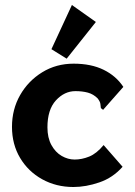

<svg xmlns="http://www.w3.org/2000/svg" viewBox="-20 -737 540 769"><path d="M274 12Q205 12 149 -19Q93 -50 60.5 -104.5Q28 -159 28 -229Q28 -299 60.5 -356Q93 -413 149 -447.5Q205 -482 275 -482Q345 -482 395 -457.5Q445 -433 474 -389L399 -304L393 -297L384 -304Q383 -312 382 -321Q381 -330 371 -343Q354 -360 332 -366Q310 -372 282 -372Q238 -372 204 -335Q170 -298 170 -227Q170 -185 186 -156Q202 -127 227 -112.5Q252 -98 279 -98Q308 -98 337.5 -110Q367 -122 395 -156L471 -69Q432 -25 378 -6.5Q324 12 274 12ZM247 -502 186 -540 268 -717 364 -649Z"/></svg>

Font: Inconsolata Black
Style: Regular
Weight: 900
Monospace: yes
Designer: Raph Levien, Cyreal, Brenton Simpson
Foundry: Raph Levien, Cyreal, Google
Version: Version 3.001; ttfautohint (v1.8.2.53-6de2)